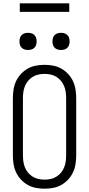

<svg xmlns="http://www.w3.org/2000/svg" viewBox="-20 -1136 540 1164"><path d="M250 8Q224 8 197.5 3Q171 -2 148 -15Q125 -28 106.5 -48Q88 -68 77 -92Q66 -116 62 -142.5Q58 -169 58 -195V-540Q58 -566 62 -592.5Q66 -619 77 -643Q88 -667 106.5 -687Q125 -707 148 -720Q171 -733 197.5 -738Q224 -743 250 -743Q276 -743 302.5 -738Q329 -733 352 -720Q375 -707 393.5 -687Q412 -667 423 -643Q434 -619 438 -592.5Q442 -566 442 -540V-195Q442 -169 438 -142.5Q434 -116 423 -92Q412 -68 393.5 -48Q375 -28 352 -15Q329 -2 302.5 3Q276 8 250 8ZM250 -47Q269 -47 287.5 -51Q306 -55 322 -65Q338 -75 350 -89.5Q362 -104 369 -121.5Q376 -139 378.5 -157.5Q381 -176 381 -195V-540Q381 -559 378.5 -577.5Q376 -596 369 -613.5Q362 -631 350 -645.5Q338 -660 322 -670Q306 -680 287.5 -684Q269 -688 250 -688Q231 -688 212.5 -684Q194 -680 178 -670Q162 -660 150 -645.5Q138 -631 131 -613.5Q124 -596 121.5 -577.5Q119 -559 119 -540V-195Q119 -176 121.5 -157.5Q124 -139 131 -121.5Q138 -104 150 -89.5Q162 -75 178 -65Q194 -55 212.5 -51Q231 -47 250 -47ZM350 -833Q339 -833 329 -836Q319 -839 311.5 -846.5Q304 -854 301 -864Q298 -874 298 -885Q298 -896 301 -906Q304 -916 311.5 -923.5Q319 -931 329 -934Q339 -937 350 -937Q361 -937 371 -934Q381 -931 388.5 -923.5Q396 -916 399 -906Q402 -896 402 -885Q402 -874 399 -864Q396 -854 388.5 -846.5Q381 -839 371 -836Q361 -833 350 -833ZM150 -833Q139 -833 129 -836Q119 -839 111.5 -846.5Q104 -854 101 -864Q98 -874 98 -885Q98 -896 101 -906Q104 -916 111.5 -923.5Q119 -931 129 -934Q139 -937 150 -937Q161 -937 171 -934Q181 -931 188.5 -923.5Q196 -916 199 -906Q202 -896 202 -885Q202 -874 199 -864Q196 -854 188.5 -846.5Q181 -839 171 -836Q161 -833 150 -833ZM100 -1064V-1116H400V-1064Z"/></svg>

Font: Iosevka Light
Style: Regular
Weight: 300
Monospace: yes
Designer: Belleve Invis
Foundry: Belleve Invis
Version: Version 32.5.0; ttfautohint (v1.8.4)